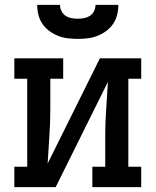

<svg xmlns="http://www.w3.org/2000/svg" viewBox="-20 -770 640 790"><path d="M39 0V-84H92V-446H39V-530H240V-446H187V-318Q187 -263 183 -207.5Q179 -152 176 -97L391 -530H561V-446H508V-84H561V0H360V-84H413V-212Q413 -267 417 -322.5Q421 -378 424 -433L209 0ZM300 -610Q279 -610 258.5 -612.5Q238 -615 219 -622.5Q200 -630 183 -642.5Q166 -655 154.5 -672Q143 -689 138 -709Q133 -729 133 -750H227Q227 -737 233 -724.5Q239 -712 250 -705Q261 -698 274 -695.5Q287 -693 300 -693Q313 -693 326 -695.5Q339 -698 350 -705Q361 -712 367 -724.5Q373 -737 373 -750H467Q467 -729 462 -709Q457 -689 445.5 -672Q434 -655 417 -642.5Q400 -630 381 -622.5Q362 -615 341.5 -612.5Q321 -610 300 -610Z"/></svg>

Font: Iosevka Curly Slab MdEx
Style: Regular
Weight: 500
Width: 7
Monospace: yes
Designer: Belleve Invis
Foundry: Belleve Invis
Version: Version 11.1.0; ttfautohint (v1.8.3)